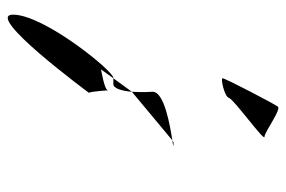

<svg xmlns="http://www.w3.org/2000/svg" viewBox="-142 -678 742 498"><g transform="rotate(90 229.0 -429.0)"><path d="M18 -92C18 -14 221 -289 221 -289C217 -289 214 -348 214 -338C214 -329 164 -321 160 -320L183 -352H182C164 -352 18 -172 18 -92ZM183 -352H198C210 -352 216 -376 218 -400ZM183 -635C183 -630 231 -640 234 -652C237 -664 348 -744 335 -744C322 -744 262 -790 256 -778C249 -768 183 -643 183 -635ZM218 -400 344 -505C305 -499 218 -484 218 -454C218 -453 220 -426 218 -400ZM344 -505C359 -507 365 -508 349 -508Z"/></g></svg>

Font: Ampere
Style: UltCnd
Weight: 400
Version: Version 1